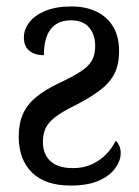

<svg xmlns="http://www.w3.org/2000/svg" viewBox="-20 -565 430 595"><path d="M199 10Q120 10 79 -30.5Q38 -71 38 -142Q38 -182 51 -211.5Q64 -241 92 -264Q120 -287 162 -307Q205 -327 229.5 -343Q254 -359 264.5 -377Q275 -395 275 -422Q275 -458 256 -480Q237 -502 200 -502Q158 -502 137 -474.5Q116 -447 116 -394Q87 -394 70.5 -408Q54 -422 54 -449Q54 -474 71 -496Q88 -518 121 -531.5Q154 -545 201 -545Q246 -545 279 -529Q312 -513 330.5 -482.5Q349 -452 349 -407Q349 -365 334.5 -336.5Q320 -308 289.5 -285Q259 -262 212 -238Q173 -219 151.5 -202.5Q130 -186 121.5 -168Q113 -150 113 -125Q113 -87 136.5 -65.5Q160 -44 206 -44Q239 -44 265 -56Q291 -68 309.5 -87.5Q328 -107 339 -129Q345 -123 349.5 -113.5Q354 -104 354 -90Q354 -67 337 -43.5Q320 -20 286 -5Q252 10 199 10Z"/></svg>

Font: Noto Serif Condensed
Style: Regular
Weight: 400
Width: 3
Designer: Monotype Design Team
Foundry: Monotype Imaging Inc.
Version: Version 2.015